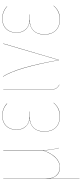

<svg xmlns="http://www.w3.org/2000/svg" viewBox="492 -1060 757 1782"><g transform="rotate(-90 871.0 -168.5)"><path d="M390.1 -1H388.2Q368.2 -77.1 366.2 -147Q343.3 -75.7 303 -33.4Q262.7 8.8 209 8.8Q164.6 8.8 136.7 -19.5Q108.9 -47.9 104 -103V57.1V189.9H102.1V-517.1H104V-133.8Q104 -60.5 133.1 -26.9Q162.1 6.8 209 6.8Q262.2 6.8 302.2 -35.9Q342.3 -78.6 366.2 -150.9V-517.1H368.2V-160.2Q368.2 -79.1 390.1 -1Z M687.5 -526.9Q755.4 -526.9 803.7 -481.9L801.8 -481Q752.9 -524.9 687.5 -524.9Q629.9 -524.9 594.7 -489.5Q559.6 -454.1 559.6 -394Q559.6 -341.8 590.8 -307.9Q622.1 -273.9 681.6 -273.9H727.5V-272H680.7Q614.3 -272 578.4 -236.1Q542.5 -200.2 542.5 -136.2Q542.5 -68.4 579.8 -30.8Q617.2 6.8 680.7 6.8Q760.3 6.8 807.6 -50.8L808.6 -48.8Q784.2 -20 753.9 -5.6Q723.6 8.8 680.7 8.8Q616.7 8.8 578.6 -29.5Q540.5 -67.9 540.5 -136.2Q540.5 -198.7 574 -234.4Q607.4 -270 665.5 -272.9Q614.7 -277.3 586.2 -310.3Q557.6 -343.3 557.6 -394Q557.6 -455.1 593.3 -491Q628.9 -526.9 687.5 -526.9Z M931.6 -517.1V-86.9Q931.6 -50.8 940.9 -31Q950.2 -11.2 976.6 2L975.6 3.9Q948.7 -10.7 939.2 -30.3Q929.7 -49.8 929.7 -86.9V-517.1Z M1053.2 -520Q1137.2 -388.7 1205.1 -2.9L1356.4 -518.1L1358.4 -517.1L1206.1 0H1204.1Q1134.3 -389.2 1051.3 -519Z M1588.4 -526.9Q1656.2 -526.9 1704.6 -481.9L1702.6 -481Q1653.8 -524.9 1588.4 -524.9Q1530.8 -524.9 1495.6 -489.5Q1460.4 -454.1 1460.4 -394Q1460.4 -341.8 1491.7 -307.9Q1522.9 -273.9 1582.5 -273.9H1628.4V-272H1581.5Q1515.1 -272 1479.2 -236.1Q1443.4 -200.2 1443.4 -136.2Q1443.4 -68.4 1480.7 -30.8Q1518.1 6.8 1581.5 6.8Q1661.1 6.8 1708.5 -50.8L1709.5 -48.8Q1685.1 -20 1654.8 -5.6Q1624.5 8.8 1581.5 8.8Q1517.6 8.8 1479.5 -29.5Q1441.4 -67.9 1441.4 -136.2Q1441.4 -198.7 1474.9 -234.4Q1508.3 -270 1566.4 -272.9Q1515.6 -277.3 1487.1 -310.3Q1458.5 -343.3 1458.5 -394Q1458.5 -455.1 1494.1 -491Q1529.8 -526.9 1588.4 -526.9Z"/></g></svg>

Font: Fira Sans Compressed Two
Style: Regular
Weight: 100
Width: 1
Designer: Carrois Corporate & Edenspiekermann AG
Foundry: Carrois Corporate GbR & Edenspiekermann AG
Version: Version 4.203;PS 004.203;hotconv 1.0.88;makeotf.lib2.5.64775